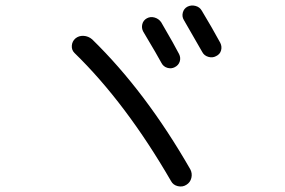

<svg xmlns="http://www.w3.org/2000/svg" viewBox="-20 -752 1040 701"><path d="M568.4 -670.9Q619.1 -584 633.8 -554.7Q640.6 -541 636.2 -527.3Q631.8 -513.7 618.2 -506.8Q605.5 -500 590.8 -504.4Q576.2 -508.8 569.3 -522.5Q557.6 -544.9 502.9 -636.7Q496.1 -649.4 499.5 -663.6Q502.9 -677.7 516.1 -685.1Q529.3 -692.4 544.4 -688Q559.6 -683.6 568.4 -670.9ZM664.1 -727.5Q677.7 -734.4 693.4 -730.5Q709 -726.6 716.8 -712.9Q752.9 -653.3 784.2 -595.7Q791 -582 787.1 -567.9Q783.2 -553.7 768.6 -546.9Q755.9 -540 740.7 -544.4Q725.6 -548.8 718.8 -561.5Q688.5 -615.2 651.4 -678.7Q643.6 -691.4 647.5 -706.1Q651.4 -720.7 664.1 -727.5ZM604.5 -90.8Q439.5 -376 252 -558.6Q241.2 -569.3 242.2 -585Q243.2 -600.6 254.9 -611.3Q267.6 -622.1 285.2 -621.1Q302.7 -620.1 316.4 -608.4Q511.7 -418 674.8 -133.8Q682.6 -119.1 678.7 -102.5Q674.8 -85.9 660.2 -77.1Q646.5 -68.4 629.4 -72.3Q612.3 -76.2 604.5 -90.8Z"/></svg>

Font: Rounded-X Mgen+ 2m regular
Style: Regular
Weight: 400
Designer: [Source Han Sans]
Ryoko NISHIZUKA  (kana & ideographs); Paul D. Hunt (Latin, Greek & Cyrillic); Wenlong ZHANG  (bopomofo
Version: Version 1.059.20150602